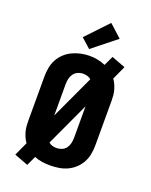

<svg xmlns="http://www.w3.org/2000/svg" viewBox="-187 -1091 974 1242"><g transform="rotate(20 300.0 -469.5)"><path d="M160 55 65 19 108 -75Q97 -90 89.5 -107Q82 -124 77 -142Q72 -160 70.5 -178.5Q69 -197 69 -215V-520Q69 -550 74.5 -580.5Q80 -611 94.5 -638Q109 -665 131.5 -686Q154 -707 181.5 -720Q209 -733 239.5 -739.5Q270 -746 300 -746Q328 -746 355.5 -740.5Q383 -735 409 -724L440 -790L535 -754L492 -660Q503 -645 510.5 -628Q518 -611 523 -593Q528 -575 529.5 -556.5Q531 -538 531 -520V-215Q531 -185 525.5 -154.5Q520 -124 505.5 -97Q491 -70 468.5 -49Q446 -28 418.5 -15Q391 -2 360.5 3Q330 8 300 8Q272 8 244 4Q216 0 191 -11ZM215 -305 354 -605Q343 -615 328.5 -619Q314 -623 299 -623Q280 -623 262.5 -615Q245 -607 234 -591.5Q223 -576 219 -557.5Q215 -539 215 -520ZM300 -112Q319 -112 337 -119.5Q355 -127 366 -142.5Q377 -158 381 -177Q385 -196 385 -215V-430L246 -130Q257 -120 271 -116Q285 -112 300 -112ZM280 -786 215 -844 357 -994 443 -916Z"/></g></svg>

Font: Iosevka Custom Heavy Extended
Style: Regular
Weight: 900
Width: 7
Monospace: yes
Designer: Belleve Invis
Foundry: Belleve Invis
Version: Version 11.2.4; ttfautohint (v1.8.4)